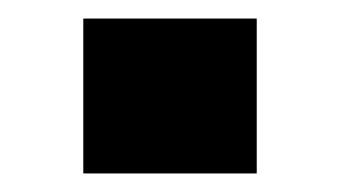

<svg xmlns="http://www.w3.org/2000/svg" viewBox="-20 -187 367 207"><path d="M69.8 0V-167H256.8V0Z"/></svg>

Font: Archivo Expanded
Style: Bold
Weight: 700
Width: 7
Designer: Hector Gatti
Foundry: Omnibus-Type
Version: Version 2.001